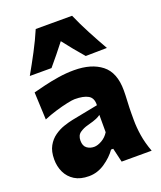

<svg xmlns="http://www.w3.org/2000/svg" viewBox="-161 -981 920 1097"><g transform="rotate(-20 299.5 -432.5)"><path d="M189 14.6Q136.7 14.6 102.3 -6.8Q67.9 -28.3 50.8 -64.2Q33.7 -100.1 33.7 -143.1Q33.7 -191.9 51.5 -223.9Q69.3 -255.9 97.2 -275.4Q125 -294.9 155 -304.9Q185.1 -314.9 209 -319.8L369.1 -351.1Q371.1 -394.5 342.8 -410.9Q314.5 -427.2 260.7 -427.2Q247.1 -427.2 214.6 -420.4Q182.1 -413.6 142.3 -401.6Q102.5 -389.6 66.9 -374.5L59.6 -541.5Q87.4 -548.8 128.7 -558.8Q169.9 -568.8 218 -576.4Q266.1 -584 314 -584Q418.9 -584 480.7 -535.6Q542.5 -487.3 542.5 -378.4Q542.5 -350.6 540.3 -310.8Q538.1 -271 538.1 -240.2V-198.7Q538.1 -154.8 545.9 -105Q553.7 -55.2 574.2 0H391.6L371.6 -85.4H358.4Q331.5 -46.9 286.1 -16.1Q240.7 14.6 189 14.6ZM273.9 -132.8Q294.9 -132.8 320.8 -147.5Q346.7 -162.1 363.3 -189V-294.4Q354 -287.1 337.9 -279.8Q321.8 -272.5 281.2 -261.7Q254.4 -254.9 232.9 -240Q211.4 -225.1 211.4 -192.9Q211.4 -160.6 230 -146.7Q248.5 -132.8 273.9 -132.8ZM405.3 -637.2Q350.1 -700.7 300.3 -765.6Q275.9 -733.9 250.2 -702.4Q224.6 -670.9 197.8 -639.2H65.9Q100.1 -699.2 132.1 -759.8Q164.1 -820.3 189.5 -879.9H410.6Q436.5 -820.3 468.5 -759.8Q500.5 -699.2 534.7 -639.2Z"/></g></svg>

Font: Pinar-FD ExtraBold
Style: Regular
Weight: 800
Designer: Amin Abedi
Version: Version 3.000